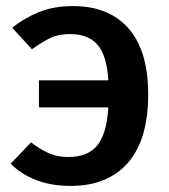

<svg xmlns="http://www.w3.org/2000/svg" viewBox="-20 -598 555 631"><path d="M211 -486Q169 -486 140 -470.5Q111 -455 85 -436L20 -507Q59 -538 107.5 -558Q156 -578 220 -578Q338 -578 402.5 -504.5Q467 -431 467 -288Q467 -139 400.5 -63Q334 13 212 13Q149 13 99.5 -6Q50 -25 15 -60L82 -130Q112 -107 140.5 -94.5Q169 -82 204 -82Q269 -82 300 -120.5Q331 -159 336 -245H108V-334H336Q331 -417 300 -451.5Q269 -486 211 -486Z"/></svg>

Font: Qnwhxotralxmqkhsjrfbfhwcoqn
Style: Regular
Weight: 500
Designer: Carrois Corporate & Edenspiekermann
Foundry: Carrois Corporate GbR & Edenspiekermann AG
Version: Version 2.001